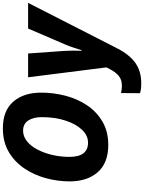

<svg xmlns="http://www.w3.org/2000/svg" viewBox="147 -912 1005 1339"><g transform="rotate(-90 649.5 -242.5)"><path d="M308 10Q182 10 118 -63.5Q54 -137 54 -259Q54 -343 76.5 -425.5Q99 -508 144.5 -575.5Q190 -643 259.5 -684Q329 -725 424 -725Q547 -725 610 -652.5Q673 -580 673 -458Q673 -372 651.5 -289Q630 -206 585 -138.5Q540 -71 471 -30.5Q402 10 308 10ZM324 -131Q374 -131 414 -173Q454 -215 478 -288Q502 -361 502 -454Q502 -514 478 -549Q454 -584 408 -584Q368 -584 334 -557Q300 -530 276 -484Q252 -438 238.5 -380.5Q225 -323 225 -261Q225 -131 324 -131ZM739 240Q713 240 696 237.5Q679 235 669 231L670 99Q680 101 692.5 103Q705 105 722 105Q764 105 790.5 82.5Q817 60 838 19L849 -3L780 -549H946L964 -296Q966 -266 966 -234Q966 -202 965 -176H969Q977 -199 986.5 -230.5Q996 -262 1009 -291L1120 -549H1299L981 74Q937 159 879.5 199.5Q822 240 739 240Z"/></g></svg>

Font: Noto Sans Disp ExtBd
Style: Italic
Weight: 800
Italic angle: -12°
Designer: Monotype Design Team
Foundry: Monotype Imaging Inc.
Version: Version 2.000;GOOG;noto-source:20170915:90ef993387c0